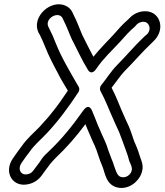

<svg xmlns="http://www.w3.org/2000/svg" viewBox="-20 -797 786 917"><path d="M685 -685C698 -672 698 -649 682 -633L671 -624C624 -580 582 -529 539 -486C511 -458 484 -415 464 -391C456 -382 456 -369 460 -362C483 -321 502 -269 524 -221L536 -194L549 -166C560 -139 571 -106 582 -77L588 -60C593 -49 594 -31 604 -13C610 3 612 9 608 21C602 39 582 53 561 49C540 45 536 25 523 -10C522 -16 519 -22 518 -25L512 -40C507 -52 503 -64 497 -80L489 -104C482 -122 474 -140 467 -154L456 -180C446 -200 435 -233 424 -257C422 -261 409 -314 376 -267C326 -196 275 -133 215 -76C201 -63 188 -51 178 -36L168 -21L147 7C135 23 131 30 116 34C80 45 62 11 83 -19C96 -39 107 -53 123 -74C143 -104 173 -128 203 -160C257 -217 308 -286 354 -356C360 -365 360 -375 356 -382C318 -448 273 -522 245 -594C236 -618 227 -637 216 -659L211 -669C192 -709 260 -747 279 -710L284 -699C299 -670 310 -638 325 -605L326 -604C348 -562 372 -508 399 -465C399 -465 415 -431 441 -470C473 -517 513 -554 554 -598C579 -626 598 -648 623 -669L625 -671L634 -681C649 -694 672 -698 685 -685ZM601 -713 592 -704C563 -679 544 -656 519 -628C490 -597 457 -564 426 -526C408 -559 389 -598 372 -632C359 -662 348 -695 331 -727L326 -738C316 -758 299 -770 277 -775C208 -789 131 -709 164 -641L170 -631C180 -611 188 -593 197 -570C213 -530 233 -491 254 -452C268 -423 288 -391 304 -364C281 -330 255 -292 232 -264L231 -263C213 -238 191 -217 168 -190C143 -164 110 -137 83 -98C70 -80 56 -62 42 -41C-6 28 43 104 122 81C151 73 171 55 187 30L207 3L208 2L218 -12C228 -24 237 -34 247 -44C299 -93 345 -146 388 -204C394 -188 402 -169 409 -154L420 -128C427 -113 435 -96 441 -80L449 -56C455 -41 457 -30 464 -15L470 0C482 30 486 87 543 99C593 109 641 73 656 30C667 -1 658 -23 652 -39C647 -51 645 -63 636 -86L630 -101C628 -107 625 -112 622 -119C614 -140 607 -166 596 -192L583 -220C579 -228 575 -238 571 -247C552 -288 536 -335 513 -378C532 -402 555 -436 573 -455C618 -500 660 -550 703 -590L714 -601C756 -642 753 -696 724 -724C694 -754 635 -748 601 -713Z"/></svg>

Font: Blanket
Style: BdOutlineObl
Weight: 700
Foundry: Cannot Into Space Fonts
Version: Version 0.9